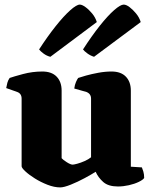

<svg xmlns="http://www.w3.org/2000/svg" viewBox="-20 -811 662 835"><path d="M242 4Q216 4 186.5 -7.5Q157 -19 131.5 -35Q106 -51 90 -66Q74 -81 74 -88V-382Q74 -404 55 -411L7 -428Q9 -440 12 -451Q15 -462 22 -472Q39 -478 80 -489Q121 -500 164 -500Q205 -500 226.5 -477.5Q248 -455 248 -417V-123Q254 -116 270.5 -105.5Q287 -95 296 -95Q301 -95 316 -99Q331 -103 348 -110.5Q365 -118 376 -127V-382Q376 -403 356 -411L303 -426Q305 -442 310.5 -454.5Q316 -467 320 -472Q331 -476 354.5 -482.5Q378 -489 407.5 -494.5Q437 -500 465 -500Q506 -500 527.5 -477.5Q549 -455 549 -417V-86L597 -83Q600 -76 603.5 -64.5Q607 -53 607 -37Q602 -29 583.5 -20Q565 -11 540.5 -5.5Q516 0 493 0Q451 0 429 -19.5Q407 -39 396 -64Q379 -53 348.5 -36.5Q318 -20 288 -8Q258 4 242 4ZM389 -564Q373 -569 359.5 -579Q346 -589 341 -596Q379 -655 414 -699Q449 -743 476.5 -767Q504 -791 518 -791Q529 -791 543.5 -780Q558 -769 572 -752Q586 -735 592 -715ZM199 -564Q183 -568 169.5 -578Q156 -588 150 -596Q187 -653 222 -697Q257 -741 285 -766Q313 -791 327 -791Q337 -791 352 -780Q367 -769 381 -752Q395 -735 401 -715Z"/></svg>

Font: Texturina Black
Style: Regular
Weight: 900
Designer: Guillermo Torres Carreño
Foundry: Omnibus-Type
Version: Version 1.002; ttfautohint (v1.8.3)